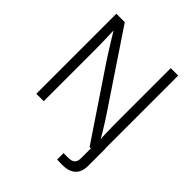

<svg xmlns="http://www.w3.org/2000/svg" viewBox="-251 -878 1234 1234"><g transform="rotate(45 366.0 -261.5)"><path d="M478.5 204.1V145.5Q486.8 146 498.5 146Q510.3 146 517.1 146Q552.2 146 566.7 132.6Q581.1 119.1 581.1 88.9V-62.5H648.4V91.3Q648.4 147.9 617.2 176.8Q585.9 205.6 525.4 205.6Q512.2 205.6 499.8 205.1Q487.3 204.6 478.5 204.1ZM85 0V-727.5H161.6L494.6 -230Q507.8 -210.9 524.2 -184.8Q540.5 -158.7 558.6 -128.9Q576.7 -99.1 594.2 -68.4L584.5 -61.5Q582.5 -92.3 581.5 -124.8Q580.6 -157.2 580.1 -186.8Q579.6 -216.3 579.6 -237.3V-727.5H647V0H569.3L258.8 -462.4Q243.2 -485.8 225.1 -514.4Q207 -543 185.1 -578.6Q163.1 -614.3 135.7 -659.2L147 -667.5Q148.9 -622.1 150.1 -583.5Q151.4 -544.9 151.9 -514.4Q152.3 -483.9 152.3 -462.9V0Z"/></g></svg>

Font: Inter 24pt Light
Style: Regular
Weight: 300
Designer: Rasmus Andersson
Foundry: rsms
Version: Version 4.001;git-66647c0bb